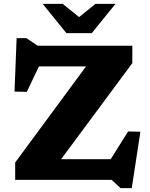

<svg xmlns="http://www.w3.org/2000/svg" viewBox="-20 -936 782 999"><path d="M668.5 -698V-607.5L261.5 -58.5L169.5 -107.5H556L646.5 -252L710.5 -250.5L665.5 43H607.5L561 0H59V-90.5L463.5 -639L574 -590.5H182.5L119.5 -458L55.5 -459.5L66.5 -737.5H117.5L176.5 -698ZM409 -833H374L477 -916H581L457.5 -763.5H325.5L202 -916H306Z"/></svg>

Font: Newsreader 9pt
Style: Bold
Weight: 700
Designer: Hugues Gentile
Foundry: Production Type
Version: Version 1.003